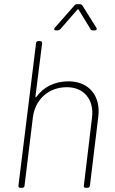

<svg xmlns="http://www.w3.org/2000/svg" viewBox="-20 -896 549 916"><path d="M355 -850 412 -757C414 -752 419 -751 424 -751H433C440 -751 444 -757 440 -763L373 -870C370 -874 366 -876 361 -876H348C343 -876 338 -874 335 -870L241 -763C236 -757 238 -751 245 -751H254C259 -751 264 -753 268 -757L349 -850C351 -853 354 -852 355 -850ZM307 -508C241 -508 187 -481 153 -433C151 -430 149 -431 149 -435L181 -690C181 -696 178 -700 172 -700H163C157 -700 152 -696 152 -690L68 -10C67 -4 71 0 77 0H86C92 0 97 -4 97 -10L137 -337C148 -422 212 -480 299 -480C380 -480 430 -421 419 -335L380 -10C379 -4 382 0 388 0H398C404 0 408 -4 409 -10L449 -340C461 -440 403 -508 307 -508Z"/></svg>

Font: Barlow Thin
Style: Italic
Weight: 250
Italic angle: -7°
Designer: Jeremy Tribby
Foundry: Tribby Type
Version: Version 1.422;hotconv 1.0.109;makeotfexe 2.5.65596